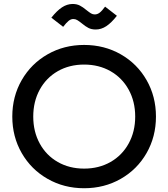

<svg xmlns="http://www.w3.org/2000/svg" viewBox="-20 -951 863 984"><path d="M43 -353.5Q43 -456.5 91.3 -540.5Q139.6 -624.5 223.9 -672.6Q308.1 -720.7 411.1 -720.7Q514.6 -720.7 598.9 -672.6Q683.1 -624.5 731.2 -540.5Q779.3 -456.5 779.3 -353.5Q779.3 -250.5 731.2 -166.5Q683.1 -82.5 598.9 -34.4Q514.6 13.7 411.1 13.7Q308.1 13.7 223.9 -34.4Q139.6 -82.5 91.3 -166.5Q43 -250.5 43 -353.5ZM672.9 -353.5Q672.9 -430.7 639.4 -491.5Q606 -552.2 546.4 -586.2Q486.8 -620.1 411.1 -620.1Q335.4 -620.1 276.1 -586.2Q216.8 -552.2 183.6 -491.5Q150.4 -430.7 150.4 -353.5Q150.4 -276.4 183.6 -215.6Q216.8 -154.8 276.1 -120.8Q335.4 -86.9 411.1 -86.9Q486.8 -86.9 546.4 -120.8Q606 -154.8 639.4 -215.6Q672.9 -276.4 672.9 -353.5ZM399.4 -831.1Q384.8 -842.8 375.7 -848.1Q366.7 -853.5 355.5 -853.5Q343.3 -853.5 331.5 -844Q319.8 -834.5 303.7 -813.5L243.2 -860.4Q272 -896.5 297.6 -913.3Q323.2 -930.2 351.6 -930.7Q373.5 -930.7 389.2 -922.6Q404.8 -914.6 422.9 -899.4Q437.5 -887.7 446.5 -882.3Q455.6 -877 465.8 -877Q479 -877 491 -886.2Q502.9 -895.5 518.6 -917L579.1 -870.1Q550.8 -834 524.9 -816.9Q499 -799.8 470.7 -799.8Q448.7 -799.8 433.1 -807.9Q417.5 -815.9 399.4 -831.1Z"/></svg>

Font: Wanted Sans Medium
Style: Regular
Weight: 500
Designer: Original Design by Kil Hyung-jin and Kang Hanbin, Wanted Lab, Inc; Hangeul from Source Han Sans by Jang Soo-young and Ka
Foundry: Wanted Lab, Inc.
Version: Version 1.001